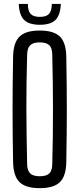

<svg xmlns="http://www.w3.org/2000/svg" viewBox="-20 -965 410 992"><path d="M185.2 7.2Q112.6 7.2 80.8 -24.2Q49 -55.6 47.7 -127.8Q46.3 -197.9 45.6 -265.4Q44.9 -332.9 44.9 -399.9Q44.9 -466.9 45.6 -534.4Q46.3 -601.9 47.7 -672Q49 -744.5 80.8 -775.9Q112.6 -807.2 185.2 -807.2Q257.9 -807.2 289.7 -775.9Q321.4 -744.5 322.5 -672Q323.7 -601.7 324.5 -534Q325.3 -466.3 325.3 -399.6Q325.3 -332.8 324.5 -265.3Q323.7 -197.9 322.5 -127.8Q321.4 -55.6 289.7 -24.2Q257.9 7.2 185.2 7.2ZM185.2 -54.4Q219.5 -54.4 234.5 -68.6Q249.5 -82.9 250 -116.5Q252.1 -188.6 252.9 -259.9Q253.7 -331.2 253.7 -402.1Q253.7 -472.9 252.7 -543.3Q251.7 -613.6 250 -683.3Q249.5 -717.2 234.4 -731.6Q219.3 -746 185.2 -746Q151.5 -746 136.4 -731.6Q121.2 -717.2 120.2 -683.3Q118.2 -613.6 117.2 -543.3Q116.1 -472.9 116.3 -402.1Q116.5 -331.2 117.6 -259.9Q118.6 -188.6 120.2 -116.5Q121.2 -82.9 136.4 -68.6Q151.5 -54.4 185.2 -54.4ZM185.8 -837Q130 -837 104.7 -861.9Q79.4 -886.8 76.9 -944.8H123.8Q124.2 -908.6 138.3 -893.2Q152.4 -877.8 185.8 -877.8Q219.2 -877.8 233.3 -893.2Q247.4 -908.6 247.8 -944.8H294.3Q291.7 -886.8 266.6 -861.9Q241.5 -837 185.8 -837Z"/></svg>

Font: Big Shoulders Thin
Style: Regular
Weight: 100
Designer: Patric King
Foundry: XO Type Co
Version: Version 2.002